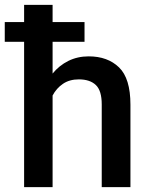

<svg xmlns="http://www.w3.org/2000/svg" viewBox="-25 -770 616 790"><path d="M322.8 -679.2V-598.1H191.4V-467.3Q218.3 -500.5 256.1 -519.3Q293.9 -538.1 339.8 -538.1Q418 -538.1 464.8 -492.7Q511.7 -447.3 511.7 -339.4V0H393.6V-340.3Q393.6 -397.5 369.1 -420.4Q344.7 -443.4 299.3 -443.4Q260.7 -443.4 233.9 -425Q207 -406.7 191.4 -377V0H74.2V-598.1H-5.4V-679.2H74.2V-750H191.4V-679.2Z"/></svg>

Font: Vazirmatn UI FD Medium
Style: Regular
Weight: 500
Designer: Saber Rastikerdar
Foundry: Saber Rastikerdar
Version: Version 33.003